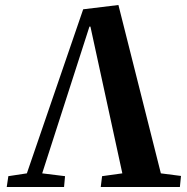

<svg xmlns="http://www.w3.org/2000/svg" viewBox="-20 -744 744 764"><path d="M234.9 0H6.8L13.2 -43L86.9 -54.2L311 -707L451.2 -724.1L620.1 -54.2L700.2 -43.9L695.8 0H380.9L386.2 -43L466.8 -54.2L339.8 -638.2H335.9L147.9 -54.2L238.8 -43Z"/></svg>

Font: Literata SemiBold
Style: Italic
Weight: 650
Italic angle: -2.39999°
Designer: Latin by Veronika Burian and Jose Scaglione. Greek by Irene Vlachou. Cyrillic by Vera Evstafieva
Foundry: TypeTogether
Version: Version 3.021